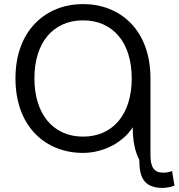

<svg xmlns="http://www.w3.org/2000/svg" viewBox="-20 -732 877 943"><path d="M664 53C665 131 680 191 780 191C803 190 823 185 837 180L825 108C813 113 799 116 782 116C736 116 719 89 719 29V-347C719 -587 568 -712 388 -712C209 -712 56 -587 56 -347C56 -106 208 19 387 19C493 19 587 -36 632 -107C632 -42 642 10 664 53ZM627 -347C627 -170 534 -61 388 -61C242 -61 149 -171 149 -347C149 -524 242 -632 388 -632C534 -632 627 -524 627 -347Z"/></svg>

Font: Repo
Style: Regular
Weight: 400
Designer: Stefan Peev
Foundry: Context Ltd
Version: Version 0.000